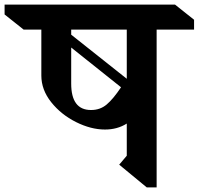

<svg xmlns="http://www.w3.org/2000/svg" viewBox="-93 -806 865 836"><path d="M752 -677H589V10H546L426 -89L459 -128V-268Q418 -242 364 -242Q303 -242 238 -274.5Q173 -307 130 -361Q87 -415 87 -477V-677H10L-73 -743V-786H669L752 -720ZM217 -677V-655L459 -463V-677ZM434 -426 217 -599V-442Q217 -327 303 -327H304Q343 -327 371.5 -351Q400 -375 434 -426Z"/></svg>

Font: Inknut Antiqua Medium
Style: Regular
Weight: 500
Designer: Claus Eggers Sørensen
Foundry: Claus Eggers Sørensen
Version: Version 1.003; ttfautohint (v1.8.2) -l 8 -r 50 -G 200 -x 14 